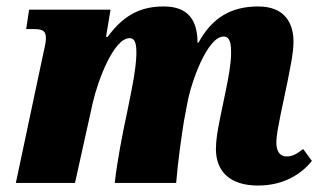

<svg xmlns="http://www.w3.org/2000/svg" viewBox="-20 -566 998 594"><path d="M778 8C861 8 914 -30 945 -68L918 -105C898 -90 886 -82 866 -82C847 -82 835 -97 835 -124C835 -150 842 -179 849 -216L870 -316C877 -353 888 -401 888 -437C888 -492 863 -546 779 -546C697 -546 637 -513 594 -434H591C591 -436 591 -439 591 -441C589 -500 565 -546 487 -546C423 -546 367 -526 313 -452H308L322 -536H70L61 -476H85C114 -476 122 -469 122 -448C122 -431 116 -412 113 -396L29 0H212L267 -248C283 -318 332 -448 381 -448C401 -448 402 -422 402 -401C402 -385 399 -346 387 -287L374 -222C360 -158 342 -65 335 0H525C530 -64 542 -147 549 -191L560 -249C571 -310 621 -453 672 -453C694 -453 695 -424 695 -402C695 -367 685 -317 679 -288L662 -206C653 -162 648 -132 648 -105C648 -36 691 8 778 8Z"/></svg>

Font: Noto Serif SemiCondensed Black
Style: Italic
Weight: 900
Width: 4
Italic angle: -12°
Designer: Monotype Design Team
Foundry: Monotype Imaging Inc.
Version: Version 2.014